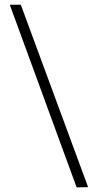

<svg xmlns="http://www.w3.org/2000/svg" viewBox="-20 -728 417 816"><path d="M305.7 68.4 354.5 67.4 68.4 -708H21.5Z"/></svg>

Font: Yaldevi Colombo Light
Style: Regular
Weight: 300
Designer: Sol Matas, Denzil Rajitha, Kosala Senevirathne and Pathum Egodawatta
Foundry: Mooniak
Version: Version 1.020 ; ttfautohint (v1.6)